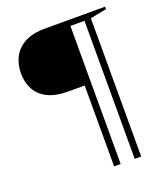

<svg xmlns="http://www.w3.org/2000/svg" viewBox="-148 -819 903 1033"><g transform="rotate(-20 303.0 -303.0)"><path d="M364 109H326.5V-354H232Q159 -354 113.8 -377.5Q68.5 -401 47.5 -441.2Q26.5 -481.5 26.5 -532Q26.5 -581.5 47.2 -623.2Q68 -665 113.2 -690Q158.5 -715 232.5 -715H575V-701L481.5 -682.5V109H444.5V-681.5H364Z"/></g></svg>

Font: Newsreader 72pt SemiBold
Style: Regular
Weight: 600
Designer: Hugues Gentile
Foundry: Production Type
Version: Version 1.003; ttfautohint (v1.8.3)